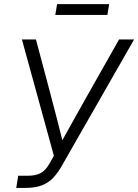

<svg xmlns="http://www.w3.org/2000/svg" viewBox="-20 -921 677 941"><path d="M59.6 0 69.3 -59.6H114.7Q154.8 -59.6 178.7 -72.3Q202.6 -85 221.7 -117.7L244.1 -157.7L87.4 -727.5H156.2L227.1 -460.9Q243.2 -400.9 257.3 -345.5Q271.5 -290 285.6 -233.9Q316.9 -290 347.9 -345.5Q378.9 -400.9 412.6 -460.9L563.5 -727.5H637.2L282.7 -107.9Q263.7 -74.2 241.2 -50Q218.8 -25.9 186 -12.9Q153.3 0 103 0ZM515.1 -900.9 506.3 -847.7H251L259.8 -900.9Z"/></svg>

Font: Inter Display Light
Style: Italic
Weight: 300
Italic angle: -9.39999°
Designer: Rasmus Andersson
Foundry: rsms
Version: Version 4.000;git-a52131595